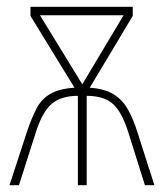

<svg xmlns="http://www.w3.org/2000/svg" viewBox="-20 -547 484 567"><path d="M372 -527V-500L245 -288Q288 -285 314 -269.5Q340 -254 356.5 -226Q373 -198 386 -156L436 0H408L358 -159Q339 -218 312.5 -241Q286 -264 236 -264V0H210V-264Q161 -264 133.5 -241Q106 -218 87 -160L36 0H8L59 -156Q73 -198 87.5 -226Q102 -254 128 -269.5Q154 -285 200 -288L70 -500V-527ZM345 -502H98L223 -298Z"/></svg>

Font: Noto Sans ExtraCondensed Thin
Style: Regular
Weight: 100
Width: 2
Designer: Monotype Design Team
Foundry: Monotype Imaging Inc.
Version: Version 2.013; ttfautohint (v1.8.4.7-5d5b)